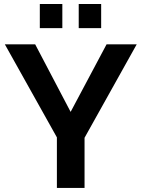

<svg xmlns="http://www.w3.org/2000/svg" viewBox="-20 -929 700 949"><path d="M176.8 -790V-909.2H288.1V-790ZM369.1 -790V-909.2H480V-790ZM153.8 -710 329.1 -376 506.8 -710H655.8L397.9 -248V0H261.2V-250L3.9 -710Z"/></svg>

Font: Rawline
Style: Bold
Weight: 700
Designer: Matt McInerney, Pablo Impallari, Rodrigo Fuenzalida
Foundry: Matt McInerney, Pablo Impallari, Rodrigo Fuenzalida
Version: Version 4.020;PS 004.020;hotconv 1.0.88;makeotf.lib2.5.64775